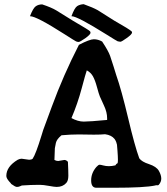

<svg xmlns="http://www.w3.org/2000/svg" viewBox="-20 -884 787 904"><path d="M121.1 -807.6Q135.7 -845.7 148.4 -854.5Q161.1 -863.3 178.7 -863.3Q222.7 -848.6 245.1 -835L322.3 -787.1Q401.4 -741.2 404.3 -736.3Q405.3 -735.4 406.2 -730.5Q406.2 -729.5 406.2 -729.5Q406.2 -721.7 381.8 -704.1Q356.4 -686.5 350.6 -686.5Q343.8 -686.5 338.4 -689Q333 -691.4 284.2 -722.7Q151.4 -807.6 122.1 -807.6ZM316.4 -807.6Q331.1 -847.7 343.8 -855.5Q356.4 -863.3 374 -864.3Q418 -848.6 440.4 -835.9L517.6 -787.1Q589.8 -746.1 599.6 -736.3Q601.6 -734.4 601.6 -731.4Q601.6 -731.4 601.6 -730.5Q601.6 -722.7 577.1 -705.1Q552.7 -687.5 546.9 -687.5Q545.9 -687.5 545.9 -687.5Q536.1 -688.5 534.2 -689.5Q529.3 -691.4 479.5 -722.7Q343.8 -807.6 317.4 -807.6ZM82 -136.7 117.2 -131.8Q127.9 -131.8 133.8 -136.7Q148.4 -158.2 174.8 -244.1L183.6 -272.5L223.6 -380.9Q278.3 -530.3 351.6 -672.9Q402.3 -699.2 421.9 -699.2Q441.4 -699.2 460.9 -688.5Q490.2 -644.5 498.5 -620.6Q506.8 -596.7 514.6 -571.3L527.3 -530.3Q551.8 -460.9 584 -325.2Q614.3 -197.3 635.7 -138.7Q647.5 -122.1 681.6 -111.3Q716.8 -99.6 728 -79.6Q739.3 -59.6 739.3 -43Q739.3 -27.3 727.5 -13.7Q724.6 -10.7 719.2 -11.7Q713.9 -12.7 710.9 -10.7Q661.1 0 515.6 0H433.6Q409.2 0 409.2 -34.7Q409.2 -69.3 433.6 -97.7Q443.4 -108.4 448.7 -108.4Q454.1 -108.4 466.3 -105Q478.5 -101.6 492.7 -101.6Q506.8 -101.6 523.4 -105.5Q527.3 -112.3 529.8 -113.3Q532.2 -114.3 533.2 -115.2Q535.2 -117.2 535.2 -131.8Q535.2 -146.5 533.2 -172.9Q531.2 -199.2 530.8 -202.6Q530.3 -206.1 527.3 -214.8Q523.4 -224.6 519.5 -229.5Q504.9 -248 474.6 -252Q455.1 -250 421.9 -250L350.6 -251Q312.5 -251 269.5 -247.1Q247.1 -228.5 243.2 -211.4Q239.3 -194.3 238.3 -186Q237.3 -177.7 237.3 -158.7Q237.3 -139.6 236.3 -130.9Q245.1 -126 253.9 -126L283.2 -130.9Q292 -130.9 299.8 -122.1Q301.8 -81.1 301.8 -56.6Q301.8 -33.2 292 -22.5Q275.4 -3.9 247.1 -3.9Q236.3 -3.9 210 -8.8Q183.6 -13.7 168 -13.7H161.1Q127 -13.7 83 -10.7Q80.1 -9.8 73.7 -6.8Q67.4 -3.9 59.6 -3.9Q51.8 -3.9 33.2 -17.6Q30.3 -22.5 23.4 -29.3Q9.8 -44.9 9.8 -55.7Q9.8 -99.6 63.5 -131.8Q73.2 -136.7 82 -136.7ZM388.7 -552.7Q383.8 -540 364.7 -468.3Q345.7 -396.5 316.4 -328.1Q346.7 -311.5 374.5 -311.5Q402.3 -311.5 484.4 -319.3V-327.1Q484.4 -355.5 469.7 -386.7Q455.1 -418 450.2 -429.7Q445.3 -441.4 436.5 -474.1Q427.7 -506.8 417.5 -524.9Q407.2 -543 388.7 -552.7Z"/></svg>

Font: Essays1743
Style: Medium
Weight: 500
Designer: Based on the typeface in a 1743 English translation of the essays of Montaigne.  PostScript/TrueType font designed by Jo
Version: Version 002.100